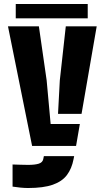

<svg xmlns="http://www.w3.org/2000/svg" viewBox="-20 -732 525 963"><path d="M141 0 20 -600H175L214 -329L234 -110H380.5L361.5 0ZM271 -161 280 -329 310 -600H465L389 -161ZM121 211Q103 211 82.8 209Q62.5 207 43 204V93Q57.5 93.5 81.8 94.2Q106 95 121 95Q155 95 174.2 89Q193.5 83 197 66L200 51H352L349 66Q340 113.5 315.8 145.8Q291.5 178 244.8 194.5Q198 211 121 211ZM59 -712H420V-640H59Z"/></svg>

Font: Big Shoulders Stencil Text Black
Style: Regular
Weight: 900
Designer: Patric King
Foundry: XO Type Co
Version: Version 1.000